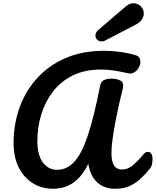

<svg xmlns="http://www.w3.org/2000/svg" viewBox="-20 -1162 963 1187"><path d="M308 5Q239 5 183.5 -29Q128 -63 96 -126.5Q64 -190 64 -280Q64 -391 99.5 -493Q135 -595 206 -675Q277 -755 382 -801.5Q487 -848 626 -848Q669 -848 722 -841Q775 -834 820 -820Q835 -816 841.5 -805Q848 -794 848 -780Q848 -762 837.5 -743.5Q827 -725 809.5 -714.5Q792 -704 771 -709Q723 -720 685 -726Q647 -732 604 -732Q504 -732 430 -695.5Q356 -659 307.5 -596Q259 -533 235 -454Q211 -375 211 -290Q211 -202 245.5 -157Q280 -112 332 -112Q393 -112 439 -161.5Q485 -211 523 -324.5Q561 -438 598 -628Q604 -659 624 -667.5Q644 -676 670 -676Q703 -676 726 -663Q749 -650 738 -610Q727 -567 715 -513Q703 -459 692.5 -403.5Q682 -348 675.5 -299Q669 -250 669 -217Q669 -162 685.5 -138Q702 -114 734 -114Q767 -114 796.5 -136.5Q826 -159 868 -209Q876 -218 882.5 -220.5Q889 -223 895 -223Q909 -223 916 -210.5Q923 -198 923 -178Q923 -164 920 -148Q917 -132 904 -116Q877 -83 847 -55.5Q817 -28 780 -11.5Q743 5 693 5Q622 5 579.5 -36Q537 -77 526 -150Q490 -74 436 -34.5Q382 5 308 5ZM608 -906Q592 -906 581 -916.5Q570 -927 570 -942Q570 -962 589 -978L761 -1125Q772 -1134 783.5 -1138Q795 -1142 805 -1142Q831 -1142 850 -1123.5Q869 -1105 869 -1079Q869 -1060 857 -1041.5Q845 -1023 816 -1008L629 -911Q624 -908 618.5 -907Q613 -906 608 -906Z"/></svg>

Font: Pacifico
Style: Regular
Weight: 400
Designer: Vernon Adams
Foundry: Vernon Adams
Version: Version 3.010; ttfautohint (v1.8.4.7-5d5b)